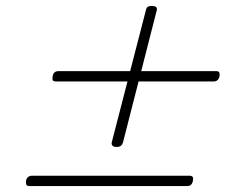

<svg xmlns="http://www.w3.org/2000/svg" viewBox="-20 -733 803 648"><path d="M373 -237Q364 -237 360 -241Q356 -245 357 -252L472 -697Q474 -707 478.5 -710Q483 -713 492 -713Q502 -713 506.5 -709.5Q511 -706 509 -698L395 -252Q393 -245 388 -241Q383 -237 373 -237ZM81 -105Q71 -105 69 -109.5Q67 -114 68 -124Q72 -140 89 -140H619Q628 -140 630.5 -135.5Q633 -131 631 -123Q628 -105 612 -105ZM170 -458Q160 -458 158 -462.5Q156 -467 158 -477Q161 -493 178 -493H709Q718 -493 720 -488.5Q722 -484 721 -476Q717 -458 701 -458Z"/></svg>

Font: Playwrite IS Thin
Style: Regular
Weight: 250
Designer: Veronika Burian, José Scaglione
Foundry: TypeTogether
Version: Version 1.002